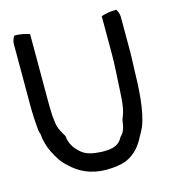

<svg xmlns="http://www.w3.org/2000/svg" viewBox="-97 -704 700 788"><g transform="rotate(-15 252.5 -310.0)"><path d="M25 -331C25 -294 27 -259 30 -226C31 -218 33 -213 35 -207C37 -178 46 -149 57 -127C71 -99 85 -75 109 -55C143 -21 192 5 259 5C293 5 322 1 347 -9C385 -27 409 -56 427 -93C433 -103 439 -114 444 -125C470 -189 474 -284 476 -371C476 -391 478 -409 478 -429V-585C478 -599 473 -611 467 -619C443 -619 421 -615 403 -609V-446C403 -405 400 -365 398 -326C395 -277 395 -225 380 -189L375 -176C373 -161 371 -148 367 -137L362 -126C357 -119 356 -116 349 -110C336 -83 312 -71 273 -71H259C255 -71 252 -72 247 -72C214 -74 189 -82 172 -98C152 -116 135 -137 132 -172C121 -191 108 -211 105 -236C104 -249 101 -263 101 -278C100 -300 100 -322 100 -343V-614C82 -620 60 -625 36 -625C30 -617 25 -604 25 -591Z"/></g></svg>

Font: SolarCharger
Style: 550
Weight: 400
Designer: Mew Too
Foundry: Cannot Into Space Fonts/KineticPlasma Fonts
Version: Version 1.100